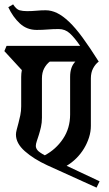

<svg xmlns="http://www.w3.org/2000/svg" viewBox="-43 -849 500 879"><path d="M81 -798Q103 -798 124 -800Q145 -802 166 -802Q192 -802 218 -789.5Q244 -777 273 -749.5Q302 -722 335 -677Q368 -632 409 -567Q394 -556 383.5 -536.5Q373 -517 373 -490V-273Q373 -246 364.5 -219.5Q356 -193 341.5 -169Q327 -145 306.5 -124.5Q286 -104 262 -90L413 -19L399 10L174 -92Q111 -121 70.5 -157Q30 -193 30 -233Q30 -242 33.5 -255.5Q37 -269 41.5 -285.5Q46 -302 50 -321.5Q54 -341 54 -362V-497Q54 -513 57 -528L-23 -615L-13 -639H324Q298 -677 276.5 -696.5Q255 -716 226 -716Q199 -716 175.5 -714Q152 -712 125 -712Q80 -712 48 -741.5Q16 -771 -5 -816L17 -829Q32 -806 46.5 -802Q61 -798 81 -798ZM121 -181Q121 -171 128.5 -161.5Q136 -152 162 -138Q213 -165 245.5 -213.5Q278 -262 278 -325V-497Q278 -543 302 -567H185Q170 -556 159.5 -536.5Q149 -517 149 -490V-310Q149 -287 144.5 -267.5Q140 -248 135 -232Q130 -216 125.5 -203Q121 -190 121 -181Z"/></svg>

Font: Jaini
Style: Regular
Weight: 400
Designer: Girish Dalvi, Maithili Shingre
Foundry: Ek Type
Version: Version 1.001;PS 1.000;hotconv 16.6.51;makeotf.lib2.5.65220